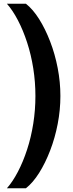

<svg xmlns="http://www.w3.org/2000/svg" viewBox="-20 -758 391 1030"><path d="M17 252Q48 217 76 163.5Q104 110 125.5 44Q147 -22 158.5 -95Q170 -168 170 -243Q170 -318 158.5 -391Q147 -464 125.5 -530Q104 -596 76 -649.5Q48 -703 17 -738H119Q157 -708 190 -655.5Q223 -603 249 -535.5Q275 -468 289.5 -393Q304 -318 304 -243Q304 -168 289.5 -93Q275 -18 249 49.5Q223 117 190 169.5Q157 222 119 252Z"/></svg>

Font: Gantari
Style: Bold
Weight: 700
Designer: Anugrah Pasau
Foundry: Lafontype
Version: Version 1.000; ttfautohint (v1.6)